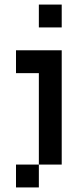

<svg xmlns="http://www.w3.org/2000/svg" viewBox="-20 -720 340 840"><path d="M50 0V100H150V0H250V-500H50V-400H150V0ZM150 -600H250V-700H150Z"/></svg>

Font: Connection Serif
Style: Regular
Weight: 400
Version: Version 0.2